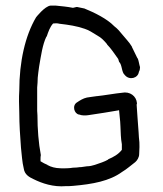

<svg xmlns="http://www.w3.org/2000/svg" viewBox="-20 -658 585 687"><path d="M48 -295C48 -281 49 -267 49 -254C49 -215 52 -169 55 -130C58 -105 59 -79 65 -55C68 -33 85 -24 100 -17C130 -2 171 12 216 8C225 8 234 8 242 7C311 1 372 -10 417 -43C434 -53 448 -66 464 -78C471 -84 478 -95 478 -107C478 -115 479 -123 479 -132C479 -144 479 -153 477 -167C477 -173 476 -179 476 -184C475 -193 469 -282 469 -282C469 -284 469 -285 470 -287V-289C468 -314 445 -332 416 -326C394 -324 349 -316 327 -314H326C314 -312 302 -311 291 -309C277 -306 265 -298 256 -292C237 -281 245 -251 263 -248H264C266 -248 267 -247 270 -246H271C282 -244 291 -245 303 -247C332 -251 374 -258 403 -263H404C405 -263 404 -264 406 -264C407 -250 409 -236 410 -223L411 -205C412 -184 412 -163 416 -142V-122C404 -106 386 -96 367 -88V-87C360 -83 353 -80 345 -77C329 -72 311 -63 291 -63L270 -60H266C258 -59 251 -58 242 -58H241C234 -57 228 -56 221 -56C212 -56 204 -55 196 -56H195C179 -56 161 -61 151 -67H150V-68C141 -72 134 -75 125 -81V-90C125 -94 125 -99 126 -102V-104C118 -146 114 -196 114 -245C114 -251 113 -257 113 -261V-345C114 -357 115 -368 115 -380C116 -392 118 -405 120 -420C127 -460 132 -498 146 -527H147C153 -545 159 -562 170 -574C178 -575 185 -575 193 -573C227 -569 254 -565 283 -555C301 -549 309 -542 328 -531C343 -523 353 -512 363 -500V-499C377 -485 390 -465 403 -447C404 -445 405 -439 406 -437C418 -425 414 -400 427 -389C443 -370 474 -378 477 -401C480 -406 481 -412 481 -417V-418C478 -427 477 -438 473 -449H472C466 -461 459 -476 452 -490V-491C442 -508 429 -520 418 -534C410 -544 401 -555 389 -564C363 -591 318 -613 281 -628H280C272 -630 264 -631 256 -633H254C249 -632 246 -631 241 -630C221 -634 199 -636 179 -638H161C140 -636 109 -596 109 -596C70 -530 49 -437 49 -334C48 -321 48 -308 48 -295Z"/></svg>

Font: Scribbler
Style: Bd
Weight: 700
Designer: Mew Too
Foundry: Cannot Into Space Fonts
Version: Version 1.001